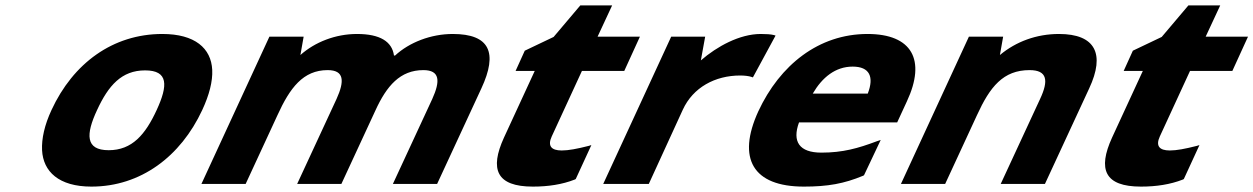

<svg xmlns="http://www.w3.org/2000/svg" viewBox="-20 -682 4648 712"><path d="M561 -274C519 -183 470 -125 383 -125C296 -125 298 -184 340 -274C382 -365 431 -421 518 -421C605 -421 603 -365 561 -274ZM136 -125C140 -46 198 10 319 10C502 10 650 -102 730 -274C756 -330 769 -380 767 -423C763 -503 703 -556 582 -556C398 -556 251 -447 171 -274C145 -218 134 -168 136 -125Z M1583 -315 1437 0H1601L1765 -354C1827 -487 1796 -556 1659 -556C1578 -556 1498 -525 1445 -476H1441C1434 -528 1389 -556 1304 -556C1224 -556 1148 -526 1094 -478L1106 -546H979L727 0H891L1009 -255C1055 -356 1104 -422 1195 -422C1257 -422 1258 -381 1228 -315L1082 0H1246L1372 -272C1414 -364 1464 -422 1550 -422C1612 -422 1613 -381 1583 -315Z M2138 -419H2295L2353 -546H2196L2250 -662H2132L2033 -545L1926 -494L1892 -419H1963L1849 -172C1795 -54 1821 10 1956 10C2013 10 2065 2 2111 -16L2115 -18L2173 -144L2163 -141C2120 -130 2088 -124 2063 -124C2024 -124 2010 -141 2026 -176Z M2595 -546H2469L2217 0H2386L2512 -275C2550 -358 2632 -402 2725 -402C2741 -402 2757 -400 2766 -397L2772 -395L2856 -550L2850 -552C2838 -555 2821 -556 2801 -556C2723 -556 2639 -510 2579 -458Z M2994 -335C3029 -395 3078 -435 3142 -435C3205 -435 3222 -397 3198 -335ZM3184 -32 3246 -163 3231 -158C3162 -132 3105 -116 3026 -116C2944 -116 2917 -157 2943 -228H3307L3343 -306C3415 -460 3362 -556 3197 -556C3016 -556 2872 -441 2792 -269C2712 -94 2772 10 2961 10C3050 10 3110 -1 3180 -30Z M3688 -478 3700 -546H3573L3321 0H3485L3603 -255C3651 -360 3700 -422 3798 -422C3864 -422 3869 -383 3837 -315L3691 0H3855L4019 -354C4079 -482 4042 -556 3907 -556C3824 -556 3748 -528 3688 -478Z M4393 -419H4550L4608 -546H4451L4505 -662H4387L4288 -545L4181 -494L4147 -419H4218L4104 -172C4050 -54 4076 10 4211 10C4268 10 4320 2 4366 -16L4370 -18L4428 -144L4418 -141C4375 -130 4343 -124 4318 -124C4279 -124 4265 -141 4281 -176Z"/></svg>

Font: Passageway
Style: BdSuIt
Weight: 700
Foundry: Ascender Corporation
Version: Version 1.11